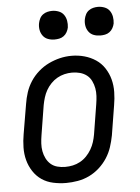

<svg xmlns="http://www.w3.org/2000/svg" viewBox="-53 -785 607 835"><g transform="rotate(-5 250.0 -367.5)"><path d="M202 8Q174 8 146 2Q118 -4 96 -19Q74 -34 59 -57Q44 -80 37 -106.5Q30 -133 30.5 -162Q31 -191 36 -219L58 -349Q62 -375 70 -399.5Q78 -424 92.5 -446.5Q107 -469 128 -487.5Q149 -506 173 -517.5Q197 -529 222 -535Q247 -541 273 -541Q302 -541 329 -533.5Q356 -526 378.5 -511Q401 -496 416 -473Q431 -450 438 -423.5Q445 -397 444.5 -368Q444 -339 439 -311L418 -181Q413 -155 405 -130.5Q397 -106 382.5 -83.5Q368 -61 347.5 -42.5Q327 -24 303 -12.5Q279 -1 253 3.5Q227 8 202 8ZM204 -62Q221 -62 237.5 -65.5Q254 -69 269.5 -77.5Q285 -86 297.5 -99Q310 -112 319 -127.5Q328 -143 333 -159Q338 -175 341 -192L362 -322Q365 -340 366 -357.5Q367 -375 364 -391.5Q361 -408 353.5 -423.5Q346 -439 333 -449Q320 -459 303.5 -463.5Q287 -468 269 -468Q252 -468 235.5 -464Q219 -460 204 -451.5Q189 -443 176.5 -430Q164 -417 155.5 -402Q147 -387 142 -370.5Q137 -354 134 -338L113 -208Q110 -190 109 -172.5Q108 -155 111 -138.5Q114 -122 121.5 -107Q129 -92 141 -81.5Q153 -71 169.5 -66.5Q186 -62 204 -62ZM406 -618Q391 -618 377.5 -623Q364 -628 355.5 -639.5Q347 -651 344.5 -665.5Q342 -680 345 -695Q347 -705 352 -715Q357 -725 366 -731.5Q375 -738 385.5 -740.5Q396 -743 406 -743Q421 -743 435 -737.5Q449 -732 457 -720.5Q465 -709 467.5 -694.5Q470 -680 468 -665Q466 -655 460.5 -645Q455 -635 446 -628.5Q437 -622 426.5 -620Q416 -618 406 -618ZM206 -618Q191 -618 177.5 -623Q164 -628 155.5 -639.5Q147 -651 144.5 -665.5Q142 -680 145 -695Q147 -705 152 -715Q157 -725 166 -731.5Q175 -738 185.5 -740.5Q196 -743 206 -743Q221 -743 235 -737.5Q249 -732 257 -720.5Q265 -709 267.5 -694.5Q270 -680 268 -665Q266 -655 260.5 -645Q255 -635 246 -628.5Q237 -622 226.5 -620Q216 -618 206 -618Z"/></g></svg>

Font: Iosevka Curly Oblique
Style: Regular
Weight: 400
Italic angle: -9°
Monospace: yes
Designer: Belleve Invis
Foundry: Belleve Invis
Version: Version 11.1.0; ttfautohint (v1.8.3)